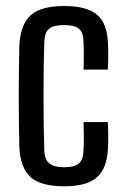

<svg xmlns="http://www.w3.org/2000/svg" viewBox="-20 -628 430 655"><path d="M265 -390.5Q265.5 -406 265.8 -422.5Q266 -439 265.8 -455.2Q265.5 -471.5 265 -484.5Q264.5 -517 249.5 -529.8Q234.5 -542.5 198.5 -542.5Q162 -542.5 147 -529.5Q132 -516.5 131 -484Q129.5 -437.5 129 -392.2Q128.5 -347 128.5 -302Q128.5 -257 129 -211.2Q129.5 -165.5 131 -117.5Q132 -84 148 -70.8Q164 -57.5 199.5 -57.5Q235 -57.5 249.8 -71Q264.5 -84.5 265 -118Q266 -138.5 266 -160.2Q266 -182 265 -211.5H347.5Q349 -194 349.2 -168.5Q349.5 -143 348.5 -126Q346 -55 311.5 -23.8Q277 7.5 199.5 7.5Q119 7.5 84.2 -23.8Q49.5 -55 46 -126Q45 -161 44.5 -205.2Q44 -249.5 44 -297.2Q44 -345 44.5 -390.2Q45 -435.5 46 -473Q50 -545.5 85.2 -576.5Q120.5 -607.5 198.5 -607.5Q277 -607.5 312 -577Q347 -546.5 348.5 -476Q349.5 -456 349.2 -432.5Q349 -409 347.5 -390.5Z"/></svg>

Font: Big Shoulders
Style: Regular
Weight: 400
Designer: Patric King
Foundry: XO Type Co
Version: Version 2.002